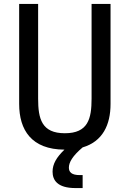

<svg xmlns="http://www.w3.org/2000/svg" viewBox="-20 -750 660 977"><path d="M310 -72C192 -72 174 -145.5 174 -248V-730H77.5V-221C77.5 -88.5 140 10.5 308 11.5C267.5 50.5 247.5 84.5 247.5 123.5C247.5 165.5 270.5 207 364.5 207H400.5V141H386C344.5 141 330.5 126 330.5 103C330.5 76.5 348.5 44 400.5 0C502.5 -30 542.5 -115 542.5 -221V-730H446V-248C446 -145.5 428 -72 310 -72Z"/></svg>

Font: Monaspace Neon
Style: Regular
Weight: 400
Designer: Riley Cran & the Lettermatic Team
Foundry: Lettermatic
Version: Version 1.200 (Monaspace Neon)